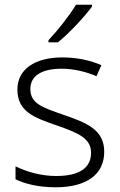

<svg xmlns="http://www.w3.org/2000/svg" viewBox="-20 -786 509 816"><path d="M371 -758V-766H303C277 -722 223 -654 186 -615V-606H226C276 -646 341 -717 371 -758ZM423 -141C423 -235 348 -264 253 -297C161 -329 109 -345 109 -408C109 -464 158 -494 242 -494C295 -494 349 -480 390 -462L411 -509C365 -529 309 -542 245 -542C129 -542 54 -492 54 -406C54 -313 122 -287 221 -253C317 -220 367 -196 367 -137C367 -76 323 -38 218 -38C155 -38 93 -56 46 -79V-24C85 -5 143 10 217 10C348 10 423 -45 423 -141Z"/></svg>

Font: Noto Sans Kannada Light
Style: Regular
Weight: 300
Designer: Jelle Bosma - Monotype Design Team
Foundry: Monotype Imaging Inc.
Version: Version 2.005